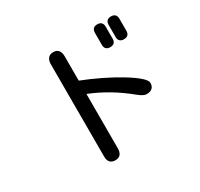

<svg xmlns="http://www.w3.org/2000/svg" viewBox="-175 -1005 1349 1297"><g transform="rotate(-30 500.0 -356.5)"><path d="M709 -381Q840 -301 840 -263Q840 -237 824.5 -223Q809 -209 781 -209Q757 -209 719 -240Q582 -353 428 -414V11Q428 40 414.5 56Q401 72 375 72Q320 72 320 11V-708Q320 -738 334 -754.5Q348 -771 375 -771Q401 -771 414.5 -754.5Q428 -738 428 -708V-518Q583 -457 709 -381ZM684 -742Q684 -763 694.5 -774Q705 -785 726 -785Q747 -785 757.5 -774Q768 -763 768 -742V-648Q768 -628 757 -617.5Q746 -607 726 -607Q706 -607 695 -617.5Q684 -628 684 -648ZM791 -742Q791 -763 801.5 -774Q812 -785 833 -785Q854 -785 864.5 -774Q875 -763 875 -742V-648Q875 -628 864 -617.5Q853 -607 833 -607Q813 -607 802 -617.5Q791 -628 791 -648Z"/></g></svg>

Font: 寒蝉全圆体 Bold
Style: Regular
Weight: 700
Designer: Warren2060
      Designed by Motoya company      

      [Varela Round]
      Joe Prince(Latin component); Avraham Cornf
Foundry: ChillType
Version: Version 3.200